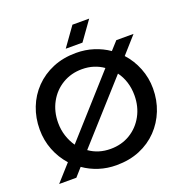

<svg xmlns="http://www.w3.org/2000/svg" viewBox="-154 -1016 1111 1164"><g transform="rotate(-20 401.5 -434.0)"><path d="M401 12Q342 12 289 -5Q236 -22 192 -53L145 0H34L129 -106Q85 -155 60.5 -217.5Q36 -280 36 -350Q36 -425 61.5 -490.5Q87 -556 135.5 -606Q184 -656 251 -684Q318 -712 401 -712Q461 -712 514 -695Q567 -678 610 -648L658 -701H769L673 -593Q717 -545 742 -482Q767 -419 767 -350Q767 -275 741 -209.5Q715 -144 667 -94Q619 -44 552 -16Q485 12 401 12ZM204 -192 538 -565Q510 -585 475.5 -596Q441 -607 401 -607Q331 -607 275 -573.5Q219 -540 187 -481.5Q155 -423 155 -350Q155 -305 168 -265Q181 -225 204 -192ZM401 -93Q472 -93 527.5 -126.5Q583 -160 615 -218.5Q647 -277 647 -350Q647 -395 634.5 -435Q622 -475 598 -507L264 -135Q323 -93 401 -93ZM352 -757 440 -880H548L460 -757Z"/></g></svg>

Font: MuseoModerno Medium
Style: Regular
Weight: 500
Designer: Pablo Cosgaya, Héctor Gatti, Marcela Romero, and the Authors of The MuseoModerno Project.
Foundry: Omnibus-Type Team
Version: Version 1.001